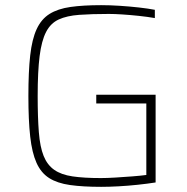

<svg xmlns="http://www.w3.org/2000/svg" viewBox="-20 -716 723 744"><path d="M372 8Q301 8 251.5 1Q202 -6 170.5 -26Q139 -46 121.5 -85Q104 -124 97 -187Q90 -250 90 -344Q90 -438 97 -501Q104 -564 122 -603Q140 -642 172 -662Q204 -682 253 -689Q302 -696 372 -696Q406 -696 444.5 -693.5Q483 -691 518.5 -687Q554 -683 580 -678V-646Q551 -651 518 -654.5Q485 -658 454.5 -660Q424 -662 402 -662Q335 -662 287 -658.5Q239 -655 207.5 -640.5Q176 -626 158.5 -592Q141 -558 133.5 -498.5Q126 -439 126 -344Q126 -261 130.5 -204Q135 -147 149 -112Q163 -77 190 -58Q217 -39 261 -32.5Q305 -26 371 -26Q395 -26 427.5 -28Q460 -30 492.5 -32.5Q525 -35 547 -38V-315H353V-349H583V-9Q551 -4 513.5 0Q476 4 439 6Q402 8 372 8Z"/></svg>

Font: Saira Thin Thin
Style: Regular
Weight: 250
Version: Version 1.101